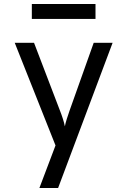

<svg xmlns="http://www.w3.org/2000/svg" viewBox="-20 -765 640 965"><path d="M178 180 259 -34 54 -550H151L281 -210Q289 -190 296 -168Q303 -146 306 -130Q309 -146 316 -168Q323 -190 330 -210L451 -550H546L272 180ZM140 -670V-745H460V-670Z"/></svg>

Font: JetBrainsMonoNL NFM
Style: Regular
Weight: 400
Monospace: yes
Designer: Philipp Nurullin, Konstantin Bulenkov
Foundry: JetBrains
Version: Version 2.304; ttfautohint (v1.8.4.7-5d5b);Nerd Fonts 3.3.0